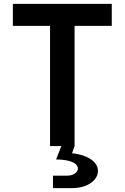

<svg xmlns="http://www.w3.org/2000/svg" viewBox="-20 -750 640 986"><path d="M554 -617V-730H46V-617H237V0H295L268 69C339 69 380 88 380 116C380 133 359 152 327 152H252V216H351C430 216 483 175 483 128C483 70 407 42 350 37L363 0V-617Z"/></svg>

Font: Tekne LDO
Style: Bold
Weight: 700
Monospace: yes
Designer: Alessio Laiso, Mario Rullo, Paolo Rosset
Foundry: Alessio Laiso
Version: Version 1.000;hotconv 1.0.109;makeotfexe 2.5.65596